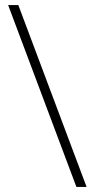

<svg xmlns="http://www.w3.org/2000/svg" viewBox="-20 -734 372 754"><path d="M52 -714H12L280 0H320Z"/></svg>

Font: Noto Sans Myanmar UI ExtraLight
Style: Regular
Weight: 200
Designer: Monotype Design Team
Foundry: Monotype Imaging Inc.
Version: Version 2.103